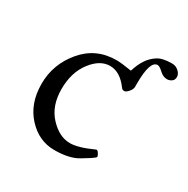

<svg xmlns="http://www.w3.org/2000/svg" viewBox="-128 -640 754 768"><g transform="rotate(30 249.0 -256.0)"><path d="M42 -193.4Q42 -283.7 101.3 -354.2Q160.6 -424.8 255.4 -424.8Q277.3 -424.8 325.2 -417Q335.9 -451.2 350.8 -473.4Q365.7 -495.6 388.2 -510Q410.6 -524.4 454.1 -524.4Q471.7 -524.4 484.6 -512.5Q497.6 -500.5 497.6 -486.8Q497.6 -473.1 487.8 -466.3Q478 -459.5 466.8 -459.5Q448.7 -459.5 432.4 -474.9Q416 -490.2 407.2 -490.2Q372.1 -490.2 372.1 -384.8V-369.1Q372.1 -357.9 361.3 -345.5Q350.6 -333 342.3 -333Q334 -333 329.1 -339.8Q291 -392.1 244.6 -392.1Q198.2 -392.1 160.2 -342.3Q121.6 -292 121.6 -214.8Q121.6 -137.7 165.3 -90.8Q209 -43.9 258.8 -43.9Q296.4 -43.9 362.8 -74.2Q368.2 -76.7 374.8 -66.7Q381.3 -56.6 381.3 -52.7Q381.3 -49.8 378.9 -47.4Q366.2 -36.1 326.2 -12.7Q287.1 11.2 217.8 11.2Q146.5 11.2 94.2 -45.9Q42 -103 42 -193.4Z"/></g></svg>

Font: Junicode
Style: Regular
Weight: 400
Designer: Peter S. Baker
Foundry: Briery Creek Software
Version: Version 0.7.2